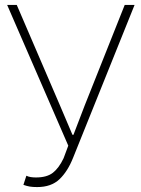

<svg xmlns="http://www.w3.org/2000/svg" viewBox="-20 -746 572 779"><path d="M131 13Q113 13 101 11Q89 9 75 4L87 -33Q95 -29 105 -27.5Q115 -26 126 -26Q170 -26 194.5 -45Q219 -64 238 -104L257 -155L9 -726H48L223 -319L274 -199H278L324 -319L486 -726H526L277 -107Q255 -51 221.5 -19Q188 13 131 13Z"/></svg>

Font: Noto Sans JP
Style: Regular
Weight: 100
Designer: Ryoko NISHIZUKA 西塚涼子 (kana, bopomofo & ideographs); Paul D. Hunt (Latin, Greek & Cyrillic); Sandoll Communications 산돌커뮤니
Foundry: Adobe
Version: Version 2.004;hotconv 1.0.118;makeotfexe 2.5.65603